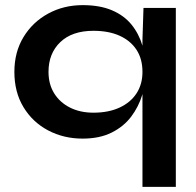

<svg xmlns="http://www.w3.org/2000/svg" viewBox="-20 -528 765 748"><path d="M302 12Q228 12 167.5 -20Q107 -52 71.5 -110.5Q36 -169 36 -248Q36 -325 71.5 -383.5Q107 -442 167.5 -475Q228 -508 302 -508Q369 -508 416 -488Q463 -468 492 -432.5Q521 -397 535 -350V-374L539 -497H665V200H535V-161Q534 -160 534 -158Q520 -112 491 -73.5Q462 -35 415 -11.5Q368 12 302 12ZM344 -89Q403 -89 446 -109Q489 -129 512 -164.5Q535 -200 535 -248Q535 -299 511.5 -334.5Q488 -370 445.5 -389Q403 -408 344 -408Q261 -408 215 -364Q169 -320 169 -248Q169 -200 191 -164.5Q213 -129 252.5 -109Q292 -89 344 -89Z"/></svg>

Font: Syne Modified
Style: Bold
Weight: 700
Designer: Lucas Descroix
Foundry: Bonjour Monde
Version: Version 2.200